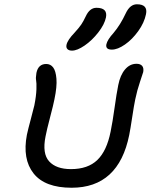

<svg xmlns="http://www.w3.org/2000/svg" viewBox="-20 -924 710 906"><path d="M507.8 -689.9Q492.2 -689.9 485.8 -696.3Q479.5 -702.6 481.9 -714.8Q486.8 -736.8 516.1 -769Q547.9 -806.6 573.2 -860.8Q593.3 -903.8 626 -903.8Q678.7 -903.8 668.9 -856.9Q660.6 -816.4 632.3 -777.1Q604 -737.8 569.6 -713.9Q535.2 -689.9 507.8 -689.9ZM319.8 -685.1Q305.2 -685.1 298.1 -692.4Q291 -699.7 293.9 -712.9Q298.8 -735.4 332 -770Q353 -793 363.3 -808.1Q373.5 -823.2 384.8 -847.2Q403.3 -887.2 435.1 -887.2Q488.8 -887.2 480 -841.8Q473.1 -808.6 443.8 -771Q414.6 -733.4 379.4 -709.2Q344.2 -685.1 319.8 -685.1ZM317.9 -38.1Q191.9 -38.1 138.4 -105.7Q85 -173.3 106.9 -288.1Q112.8 -315.4 125.5 -362.3Q138.2 -409.2 142.1 -426.8Q150.9 -471.2 151.9 -502.9Q152.8 -534.7 150.4 -544.9Q147.9 -555.2 151.9 -580.1Q160.6 -622.1 198.2 -622.1Q218.3 -622.1 230.7 -606Q243.2 -589.8 246.3 -552.7Q249.5 -515.6 236.8 -455.1Q232.4 -431.6 216.3 -370.4Q200.2 -309.1 194.8 -279.8Q178.7 -199.2 211.9 -162.6Q245.1 -126 314.9 -126Q394.5 -126 439.2 -168.9Q483.9 -211.9 502 -303.2Q511.2 -347.7 520.5 -414.8Q529.8 -481.9 538.1 -522.9Q547.4 -569.8 570.1 -596.4Q592.8 -623 624 -623Q642.1 -623 650.6 -613.3Q659.2 -603.5 655.8 -584Q654.3 -577.6 640.6 -537.8Q627 -498 618.2 -455.1Q612.3 -427.7 603.8 -370.8Q595.2 -314 589.8 -287.1Q539.6 -38.1 317.9 -38.1Z"/></svg>

Font: Shantell Sans Irregular
Style: Italic
Weight: 400
Italic angle: -11.31°
Designer: Stephen Nixon, Anya Danilova, Shantell Martin
Foundry: Arrow Type
Version: Version 1.006;[9816181b4]